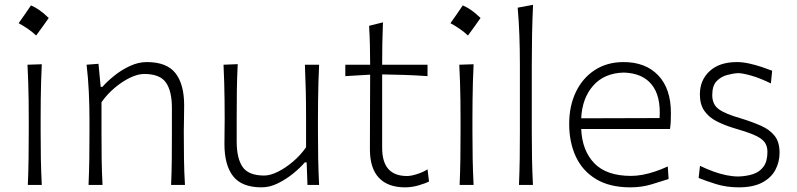

<svg xmlns="http://www.w3.org/2000/svg" viewBox="-20 -782 3371 812"><path d="M110.9 -759.1Q97.5 -739.2 84.8 -720.9Q72.2 -702.7 58.8 -683.9Q78.1 -673.7 97.2 -660.5Q116.3 -647.4 132.9 -631.8Q146.9 -650.6 160 -669.1Q173.2 -687.6 186.1 -705.9Q164.1 -727.4 145.5 -740Q127 -752.6 110.9 -759.1ZM97.7 0H156.7Q153.8 -57.1 152.8 -110.1Q151.9 -163.1 151.9 -226.1V-277.3Q151.9 -320.8 152.3 -359.4Q152.8 -397.9 153.8 -434.8Q154.8 -471.7 156.7 -510.3L96.2 -508.3Q98.1 -470.2 99.4 -433.6Q100.6 -397 101.1 -358.9Q101.6 -320.8 101.6 -277.3V-226.1Q101.6 -163.1 100.8 -110.1Q100.1 -57.1 97.7 0Z M354.5 0H413.6Q410.6 -57.1 409.9 -109.9Q409.2 -162.6 409.2 -224.6V-349.6Q433.1 -383.8 465.1 -410.6Q497.1 -437.5 530 -453.4Q563 -469.2 589.8 -469.2Q656.2 -469.2 681.6 -433.1Q707 -397 707 -326.2V-224.6Q707 -162.6 706.5 -109.9Q706.1 -57.1 703.6 0H762.2Q758.8 -57.1 758.1 -110.1Q757.3 -163.1 757.3 -226.1Q757.3 -247.6 758.1 -275.9Q758.8 -304.2 758.8 -336.9Q758.8 -425.3 722.2 -472.4Q685.5 -519.5 601.1 -519.5Q564.5 -519.5 528.3 -502.4Q492.2 -485.4 462.2 -460.9Q432.1 -436.5 413.1 -414.6H405.8L396.5 -512.2L346.2 -508.3Q353 -450.7 355.7 -391.6Q358.4 -332.5 358.4 -277.3V-226.1Q358.4 -163.1 357.7 -110.1Q356.9 -57.1 354.5 0Z M1086.4 10.3Q1121.1 10.3 1156 -7.1Q1190.9 -24.4 1220.7 -48.8Q1250.5 -73.2 1269 -95.2H1276.9L1280.3 0H1329.6Q1326.7 -57.1 1325.7 -110.1Q1324.7 -163.1 1324.7 -226.1V-278.3Q1324.7 -321.3 1325.2 -359.1Q1325.7 -397 1326.7 -433.6Q1327.6 -470.2 1329.6 -508.3H1269.5Q1272 -451.2 1273.2 -397.7Q1274.4 -344.2 1274.4 -282.2V-159.2Q1251 -125.5 1219 -98.4Q1187 -71.3 1154.8 -55.4Q1122.6 -39.6 1097.7 -39.6Q1031.2 -39.6 1006.1 -75.9Q981 -112.3 981 -183.1V-282.2Q981 -344.2 981.7 -398.9Q982.4 -453.6 985.4 -510.7L925.3 -508.3Q927.2 -470.2 928.2 -433.6Q929.2 -397 929.7 -359.1Q930.2 -321.3 930.2 -278.3Q930.2 -255.4 929.7 -230.5Q929.2 -205.6 929.2 -172.4Q929.2 -84 965.8 -36.9Q1002.4 10.3 1086.4 10.3Z M1692.9 10.3Q1722.2 10.3 1751.2 1.7Q1780.3 -6.8 1794.4 -14.6L1788.1 -65.9Q1769 -53.7 1743.7 -45.7Q1718.3 -37.6 1701.7 -37.6Q1648.4 -37.6 1622.3 -67.4Q1596.2 -97.2 1596.2 -156.7V-467.3Q1643.1 -466.8 1691.9 -465.1Q1740.7 -463.4 1788.1 -460V-508.3H1596.2Q1596.2 -557.6 1596.9 -597.2Q1597.7 -636.7 1599.6 -687.5L1541 -672.9Q1543.5 -630.4 1544.4 -591.1Q1545.4 -551.8 1545.4 -508.3H1440.4V-460L1545.4 -466.3Q1545.4 -407.2 1544.9 -324.5Q1544.4 -241.7 1544.4 -150.4Q1544.4 -70.3 1582.5 -30Q1620.6 10.3 1692.9 10.3Z M1937.1 -759.1Q1923.6 -739.2 1911 -720.9Q1898.4 -702.7 1885 -683.9Q1904.3 -673.7 1923.4 -660.5Q1942.4 -647.4 1959.1 -631.8Q1973 -650.6 1986.2 -669.1Q1999.4 -687.6 2012.3 -705.9Q1990.2 -727.4 1971.7 -740Q1953.2 -752.6 1937.1 -759.1ZM1923.8 0H1982.9Q1980 -57.1 1979 -110.1Q1978 -163.1 1978 -226.1V-277.3Q1978 -320.8 1978.5 -359.4Q1979 -397.9 1980 -434.8Q1981 -471.7 1982.9 -510.3L1922.4 -508.3Q1924.3 -470.2 1925.5 -433.6Q1926.8 -397 1927.2 -358.9Q1927.7 -320.8 1927.7 -277.3V-226.1Q1927.7 -163.1 1927 -110.1Q1926.3 -57.1 1923.8 0Z M2174.8 0H2233.9Q2231 -57.1 2230 -110.1Q2229 -163.1 2229 -226.1V-507.8Q2229 -574.2 2230.2 -636.5Q2231.4 -698.7 2234.4 -761.7L2169.4 -749.5Q2174.3 -693.4 2176.5 -633.3Q2178.7 -573.2 2178.7 -507.8V-226.1Q2178.7 -163.1 2178 -110.1Q2177.2 -57.1 2174.8 0Z M2646 10.3Q2693.4 10.3 2735.6 -2.4Q2777.8 -15.1 2807.6 -24.9L2804.2 -78.1Q2776.9 -65.4 2749.5 -56.4Q2722.2 -47.4 2696.8 -42.7Q2671.4 -38.1 2649.4 -38.1Q2544.9 -38.1 2493.4 -91.6Q2441.9 -145 2438 -236.3H2813.5Q2815.9 -252 2816.7 -268.3Q2817.4 -284.7 2817.4 -304.2Q2817.4 -407.2 2763.7 -463.4Q2710 -519.5 2617.2 -519.5Q2547.4 -519.5 2495.6 -485.8Q2443.8 -452.1 2415.5 -393.1Q2387.2 -334 2387.2 -257.8Q2387.2 -180.2 2415.3 -119.6Q2443.4 -59.1 2501 -24.4Q2558.6 10.3 2646 10.3ZM2769.5 -282.7 2438 -281.7Q2441.9 -366.7 2488.8 -419.9Q2535.6 -473.1 2618.2 -475.1Q2697.3 -472.7 2736.3 -424.1Q2775.4 -375.5 2769.5 -282.7Z M3104.5 10.3Q3165 10.3 3203.1 -9.8Q3241.2 -29.8 3259 -63.2Q3276.9 -96.7 3276.9 -135.7Q3276.9 -181.2 3256.3 -207.3Q3235.8 -233.4 3199.2 -249.8Q3162.6 -266.1 3113.8 -281.2Q3047.9 -299.8 3020 -320.1Q2992.2 -340.3 2992.2 -379.9Q2992.2 -419.4 3010.7 -438.7Q3029.3 -458 3054.9 -464.8Q3080.6 -471.7 3101.6 -472.7Q3120.1 -472.7 3157.2 -462.2Q3194.3 -451.7 3240.2 -429.2L3245.6 -482.9Q3227.1 -490.2 3201.4 -498.8Q3175.8 -507.3 3148.4 -513.4Q3121.1 -519.5 3096.2 -519.5Q3022.9 -519.5 2981.4 -481.4Q2939.9 -443.4 2939.9 -382.8Q2939.9 -339.8 2959.2 -312.7Q2978.5 -285.6 3010.5 -269.3Q3042.5 -252.9 3080.6 -241.2Q3135.3 -225.6 3166.7 -212.4Q3198.2 -199.2 3211.9 -182.9Q3225.6 -166.5 3225.6 -140.1Q3225.6 -99.1 3208.7 -76.7Q3191.9 -54.2 3164.1 -45.4Q3136.2 -36.6 3103 -35.6Q3078.6 -35.6 3052 -41Q3025.4 -46.4 2997.3 -56.6Q2969.2 -66.9 2940.4 -80.6L2934.6 -29.3Q2964.8 -17.1 3008.5 -3.4Q3052.2 10.3 3104.5 10.3Z"/></svg>

Font: Pinar-VF-FD
Style: Regular
Weight: 300
Designer: Amin Abedi
Version: Version 3.0